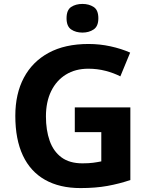

<svg xmlns="http://www.w3.org/2000/svg" viewBox="-20 -948 764 978"><path d="M361 -401H644V-31Q588 -12 527.5 -1Q467 10 390 10Q284 10 209.5 -32Q135 -74 96.5 -156Q58 -238 58 -358Q58 -470 101.5 -552Q145 -634 228 -679Q311 -724 431 -724Q488 -724 543 -712Q598 -700 643 -680L593 -559Q560 -576 518 -587Q476 -598 430 -598Q364 -598 315.5 -568Q267 -538 240.5 -483.5Q214 -429 214 -355Q214 -285 233 -231Q252 -177 293 -146.5Q334 -116 400 -116Q432 -116 454.5 -119Q477 -122 496 -126V-275H361ZM400 -928Q433 -928 457 -912.5Q481 -897 481 -855Q481 -814 457 -798Q433 -782 400 -782Q366 -782 342.5 -798Q319 -814 319 -855Q319 -897 342.5 -912.5Q366 -928 400 -928Z"/></svg>

Font: Noto Sans Gurmukhi
Style: Regular
Weight: 400
Designer: Jelle Bosma - Monotype Design Team
Foundry: Monotype Imaging Inc.
Version: Version 2.003